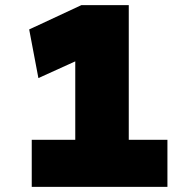

<svg xmlns="http://www.w3.org/2000/svg" viewBox="-20 -730 764 750"><path d="M274 -49V-617L313 -508L130 -425L94 -615L298 -710H483V-49ZM104 0V-184H634V0Z"/></svg>

Font: Lexend Peta Black
Style: Regular
Weight: 900
Version: Version 1.007